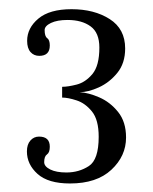

<svg xmlns="http://www.w3.org/2000/svg" viewBox="-20 -754 340 428"><path d="M136 -345Q87.5 -345 63.8 -366.2Q40 -387.5 40 -416.5Q40 -432 47.8 -440.8Q55.5 -449.5 67 -449.5Q91 -449.5 91 -427Q91 -414 84.8 -409.8Q78.5 -405.5 78.5 -392.5Q78.5 -383 92 -376.2Q105.5 -369.5 128 -369.5Q156 -369.5 178 -383.8Q200 -398 200 -449Q200 -487 185 -505.5Q170 -524 150.8 -530.2Q131.5 -536.5 118.5 -536.5V-560.5Q131.5 -560.5 151 -565.5Q170.5 -570.5 186 -589Q201.5 -607.5 201.5 -648Q201.5 -681 182 -695.2Q162.5 -709.5 130.5 -709.5Q107.5 -709.5 93.5 -702.8Q79.5 -696 79.5 -687Q79.5 -673 85.2 -669Q91 -665 91 -652.5Q91 -629.5 67.5 -629.5Q55.5 -629.5 48 -638Q40.5 -646.5 40.5 -663Q40.5 -691.5 65.5 -712.5Q90.5 -733.5 139.5 -733.5Q190 -733.5 224.5 -711.5Q259 -689.5 259 -646Q259 -613 241.5 -591.5Q224 -570 200.2 -559.2Q176.5 -548.5 157.5 -548.5Q177 -547.5 201.2 -537Q225.5 -526.5 243.2 -504.5Q261 -482.5 261 -447.5Q261 -406 228.2 -375.5Q195.5 -345 136 -345Z"/></svg>

Font: Imbue 10pt Light
Style: Regular
Weight: 300
Designer: Tyler Finck
Foundry: Etcetera Type Company
Version: Version 1.102; ttfautohint (v1.8.3)